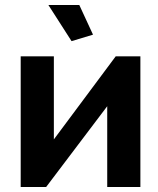

<svg xmlns="http://www.w3.org/2000/svg" viewBox="-20 -750 633 770"><path d="M353 -611 298 -730H174L267 -585ZM63 -524V0H165L410 -324V0H543V-524H444L196 -191V-524Z"/></svg>

Font: RT Raleway Bold
Style: Regular
Weight: 400
Designer: Matt McInerney, Pablo Impallari, Rodrigo Fuenzalida — Edited by Milan Moffatt in April 2016
Foundry: Matt McInerney, Pablo Impallari, Rodrigo Fuenzalida — Edited by Milan Moffatt in April 2016
Version: Version 3.001